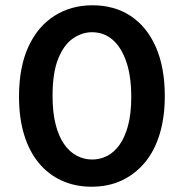

<svg xmlns="http://www.w3.org/2000/svg" viewBox="-20 -693 696 727"><path d="M327 14Q264 14 213 -9.5Q162 -33 126 -77Q90 -121 71 -184Q52 -247 52 -327Q52 -439 87.5 -516Q123 -593 186 -633Q249 -673 330 -673Q414 -673 475.5 -632Q537 -591 570.5 -514Q604 -437 604 -329Q604 -249 584.5 -185Q565 -121 528 -77Q491 -33 440.5 -9.5Q390 14 327 14ZM329 -89Q359 -89 385.5 -102.5Q412 -116 432.5 -144.5Q453 -173 465 -218Q477 -263 477 -326Q477 -404 458.5 -458.5Q440 -513 407 -542Q374 -571 328 -571Q291 -571 256.5 -547.5Q222 -524 200.5 -471Q179 -418 179 -330Q179 -268 190.5 -222.5Q202 -177 222.5 -147.5Q243 -118 270.5 -103.5Q298 -89 329 -89Z"/></svg>

Font: Bricolage Grotesque 20pt SemiBold
Style: Regular
Weight: 600
Version: Version 1.001;gftools[0.9.33.dev8+g029e19f]